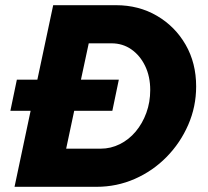

<svg xmlns="http://www.w3.org/2000/svg" viewBox="-20 -720 800 740"><path d="M36 0 98 -293H20L45 -413H124L185 -700H427Q515 -700 585 -659Q655 -618 695.5 -547.5Q736 -477 736 -387Q736 -309 705.5 -239Q675 -169 622 -115Q569 -61 499.5 -30.5Q430 0 352 0ZM235 -147H368Q407 -147 442 -164.5Q477 -182 503 -213Q529 -244 544 -285Q559 -326 559 -373Q559 -425 539.5 -465.5Q520 -506 486.5 -529.5Q453 -553 410 -553H322L292 -413H438L413 -293H266Z"/></svg>

Font: Red Hat Text VF
Style: Italic
Weight: 300
Italic angle: -12°
Designer: Pentagram, MCKL
Foundry: Pentagram, MCKL
Version: Version 1.023